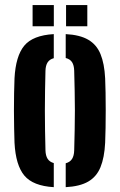

<svg xmlns="http://www.w3.org/2000/svg" viewBox="-20 -746 482 774"><path d="M38.5 -170.5Q37.7 -194.6 37 -228.2Q36.2 -261.8 36.2 -298.8Q36.2 -335.8 36.8 -370.3Q37.4 -404.8 38.5 -430.2Q43.2 -520 77.8 -561.8Q112.4 -603.6 196.8 -608.5V-511.4Q179.7 -506.8 171.8 -494.3Q163.9 -481.8 163.3 -460.8Q162.2 -420.7 161.6 -380.5Q160.9 -340.3 160.9 -300.1Q160.9 -259.9 161.6 -219.7Q162.2 -179.5 163.3 -139.8Q163.9 -118.6 171.9 -105.9Q179.9 -93.3 196.8 -88.6V8.5Q113.2 3.6 78.2 -38.2Q43.2 -80 38.5 -170.5ZM244.9 8.5V-87.8Q262.5 -92.6 270.5 -105.4Q278.5 -118.2 279.1 -139.8Q280.2 -180 281 -220Q281.9 -260.1 281.9 -300.4Q281.9 -340.7 281 -380.7Q280.2 -420.7 279.1 -460.8Q278.5 -482.6 270.6 -495.1Q262.7 -507.6 244.9 -512.2V-608.5Q302 -605.5 335.6 -585.9Q369.3 -566.4 385.1 -528.1Q400.9 -489.8 403.9 -430.2Q405 -406 405.6 -372.3Q406.2 -338.5 406.2 -301.5Q406.2 -264.6 405.6 -230.4Q405 -196.2 403.9 -170.5Q400.9 -110.6 385.1 -72Q369.3 -33.5 335.6 -14Q302 5.5 244.9 8.5ZM246.3 -640V-725.7H332V-640ZM111.4 -640V-725.7H197V-640Z"/></svg>

Font: Big Shoulders Stencil Display SC Thin
Style: Regular
Weight: 100
Designer: Patric King
Foundry: XO Type Co
Version: Version 2.001